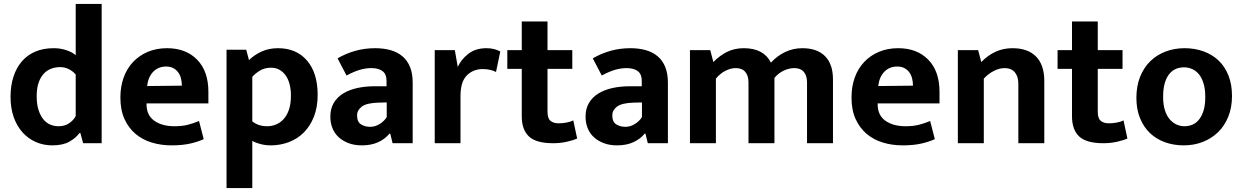

<svg xmlns="http://www.w3.org/2000/svg" viewBox="-20 -734 6369 984"><path d="M368 -714H501V0H406L392 -52H387Q369 -27 335.5 -8Q302 11 248 11Q203 11 164 -6Q125 -23 96 -55Q67 -87 50.5 -133Q34 -179 34 -238Q34 -295 49 -341Q64 -387 92 -419.5Q120 -452 161 -469.5Q202 -487 255 -487Q289 -487 319.5 -477Q350 -467 368 -451ZM368 -352Q355 -368 334 -379Q313 -390 288 -390Q264 -390 242.5 -382Q221 -374 204.5 -356.5Q188 -339 178 -310.5Q168 -282 168 -241Q168 -201 177 -172Q186 -143 201 -124Q216 -105 236.5 -96Q257 -87 280 -87Q312 -87 334.5 -102.5Q357 -118 368 -139Z M1048 -204H731V-200Q731 -143 771 -115Q811 -87 874 -87Q914 -87 944.5 -95Q975 -103 1000 -114L1024 -21Q997 -8 956 1.5Q915 11 859 11Q805 11 757.5 -3.5Q710 -18 674.5 -48Q639 -78 618 -124Q597 -170 597 -234Q597 -291 614 -337.5Q631 -384 662.5 -417Q694 -450 738 -468.5Q782 -487 836 -487Q933 -487 990.5 -428Q1048 -369 1048 -263ZM912 -295Q912 -314 907.5 -332Q903 -350 893 -363.5Q883 -377 868 -385Q853 -393 831 -393Q791 -393 765 -366Q739 -339 734 -293Z M1367 11Q1341 11 1315.5 4.5Q1290 -2 1273 -12V230H1141V-479H1242L1256 -426Q1285 -454 1322 -470.5Q1359 -487 1405 -487Q1499 -487 1553.5 -423.5Q1608 -360 1608 -248Q1608 -185 1589 -136.5Q1570 -88 1537 -55Q1504 -22 1460 -5.5Q1416 11 1367 11ZM1369 -387Q1336 -387 1311 -371.5Q1286 -356 1273 -340V-112Q1304 -87 1350 -87Q1372 -87 1393.5 -95.5Q1415 -104 1432.5 -122.5Q1450 -141 1460.5 -171Q1471 -201 1471 -244Q1471 -275 1464.5 -301Q1458 -327 1445 -346Q1432 -365 1413 -376Q1394 -387 1369 -387Z M1710 -435Q1753 -460 1801 -473.5Q1849 -487 1903 -487Q1946 -487 1981.5 -477Q2017 -467 2042.5 -445.5Q2068 -424 2081.5 -390.5Q2095 -357 2095 -310V0H1992L1980 -49H1976Q1953 -21 1917.5 -5Q1882 11 1835 11Q1796 11 1766 -0.5Q1736 -12 1715 -31.5Q1694 -51 1683.5 -78Q1673 -105 1673 -136Q1673 -177 1690.5 -206.5Q1708 -236 1739 -255Q1770 -274 1811.5 -283Q1853 -292 1901 -292H1961V-321Q1961 -354 1940.5 -369.5Q1920 -385 1883 -385Q1854 -385 1823.5 -376Q1793 -367 1756 -347ZM1962 -209 1919 -208Q1858 -206 1834 -187.5Q1810 -169 1810 -143Q1810 -109 1830.5 -96.5Q1851 -84 1877 -84Q1903 -84 1926.5 -99Q1950 -114 1962 -134Z M2208 0V-477H2311L2326 -391Q2343 -429 2380 -458Q2417 -487 2473 -487Q2496 -487 2514 -482Q2532 -477 2544 -470L2522 -365Q2511 -371 2494 -375.5Q2477 -380 2454 -380Q2405 -380 2372.5 -347.5Q2340 -315 2340 -241V0Z M2913 -381H2786V-161Q2786 -127 2801.5 -114.5Q2817 -102 2843 -102Q2863 -102 2884 -106Q2905 -110 2918 -117L2938 -24Q2921 -16 2887 -8Q2853 0 2815 0Q2728 0 2691 -34.5Q2654 -69 2654 -138V-381H2580V-477H2654V-624H2786V-477H2913Z M3018 -435Q3061 -460 3109 -473.5Q3157 -487 3211 -487Q3254 -487 3289.5 -477Q3325 -467 3350.5 -445.5Q3376 -424 3389.5 -390.5Q3403 -357 3403 -310V0H3300L3288 -49H3284Q3261 -21 3225.5 -5Q3190 11 3143 11Q3104 11 3074 -0.5Q3044 -12 3023 -31.5Q3002 -51 2991.5 -78Q2981 -105 2981 -136Q2981 -177 2998.5 -206.5Q3016 -236 3047 -255Q3078 -274 3119.5 -283Q3161 -292 3209 -292H3269V-321Q3269 -354 3248.5 -369.5Q3228 -385 3191 -385Q3162 -385 3131.5 -376Q3101 -367 3064 -347ZM3270 -209 3227 -208Q3166 -206 3142 -187.5Q3118 -169 3118 -143Q3118 -109 3138.5 -96.5Q3159 -84 3185 -84Q3211 -84 3234.5 -99Q3258 -114 3270 -134Z M3649 0H3516V-477H3620L3636 -416Q3668 -449 3706 -468Q3744 -487 3792 -487Q3894 -487 3931 -413Q3963 -448 4004 -467.5Q4045 -487 4092 -487Q4168 -487 4208.5 -446Q4249 -405 4249 -327V0H4116V-312Q4116 -346 4099.5 -365.5Q4083 -385 4051 -385Q4024 -385 3996.5 -372Q3969 -359 3949 -335V0H3816V-312Q3816 -346 3799.5 -365.5Q3783 -385 3751 -385Q3724 -385 3696.5 -370.5Q3669 -356 3649 -331Z M4795 -204H4478V-200Q4478 -143 4518 -115Q4558 -87 4621 -87Q4661 -87 4691.5 -95Q4722 -103 4747 -114L4771 -21Q4744 -8 4703 1.5Q4662 11 4606 11Q4552 11 4504.5 -3.5Q4457 -18 4421.5 -48Q4386 -78 4365 -124Q4344 -170 4344 -234Q4344 -291 4361 -337.5Q4378 -384 4409.5 -417Q4441 -450 4485 -468.5Q4529 -487 4583 -487Q4680 -487 4737.5 -428Q4795 -369 4795 -263ZM4659 -295Q4659 -314 4654.5 -332Q4650 -350 4640 -363.5Q4630 -377 4615 -385Q4600 -393 4578 -393Q4538 -393 4512 -366Q4486 -339 4481 -293Z M5022 0H4889V-477H4993L5009 -416Q5042 -450 5081.5 -468.5Q5121 -487 5169 -487Q5248 -487 5290 -444Q5332 -401 5332 -319V0H5199V-305Q5199 -342 5181 -363.5Q5163 -385 5128 -385Q5102 -385 5073.5 -370.5Q5045 -356 5022 -331Z M5733 -381H5606V-161Q5606 -127 5621.5 -114.5Q5637 -102 5663 -102Q5683 -102 5704 -106Q5725 -110 5738 -117L5758 -24Q5741 -16 5707 -8Q5673 0 5635 0Q5548 0 5511 -34.5Q5474 -69 5474 -138V-381H5400V-477H5474V-624H5606V-477H5733Z M6294 -242Q6294 -183 6275 -136Q6256 -89 6222.5 -56.5Q6189 -24 6144 -6.5Q6099 11 6047 11Q5995 11 5950.5 -5Q5906 -21 5873.5 -52Q5841 -83 5822.5 -128.5Q5804 -174 5804 -232Q5804 -293 5823 -340.5Q5842 -388 5875.5 -420.5Q5909 -453 5954 -470Q5999 -487 6051 -487Q6103 -487 6147.5 -471Q6192 -455 6224.5 -424.5Q6257 -394 6275.5 -348Q6294 -302 6294 -242ZM6157 -237Q6157 -278 6148 -307Q6139 -336 6124 -354Q6109 -372 6089 -380.5Q6069 -389 6048 -389Q6027 -389 6008 -381.5Q5989 -374 5974 -356.5Q5959 -339 5950 -310Q5941 -281 5941 -237Q5941 -198 5950 -169.5Q5959 -141 5974.5 -123Q5990 -105 6009.5 -96Q6029 -87 6050 -87Q6071 -87 6090 -94.5Q6109 -102 6124 -120Q6139 -138 6148 -166.5Q6157 -195 6157 -237Z"/></svg>

Font: Mukta Vaani
Style: Bold
Weight: 700
Designer: Noopur Datye, Girish Dalvi, Yashodeep Gholap, Pallavi Karambelkar
Foundry: Ek Type
Version: Version 2.538;PS 1.000;hotconv 16.6.51;makeotf.lib2.5.65220;